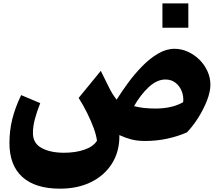

<svg xmlns="http://www.w3.org/2000/svg" viewBox="-20 -816 1293 1130"><path d="M833 13.7Q787.6 13.7 751.7 4.2Q715.8 -5.4 682.6 -21Q684.1 73.2 640.4 144.3Q596.7 215.3 517.6 254.9Q438.5 294.4 332.5 294.4Q188.5 294.4 112.1 226.1Q35.6 157.7 35.6 25.9Q35.6 -47.4 52.2 -114.7Q68.8 -182.1 104.5 -256.3L216.8 -209Q196.3 -157.2 185.1 -114.5Q173.8 -71.8 173.8 -32.7Q173.8 27.8 225.6 55.4Q277.3 83 356.4 83Q425.3 83 477.5 64.7Q529.8 46.4 550.8 12.2Q546.9 -19.5 531.5 -61.8Q516.1 -104 493.2 -150.4Q470.2 -196.8 442.9 -239.7L573.2 -398.9L621.6 -301.3Q631.8 -280.3 642.3 -263.7Q652.8 -247.1 666.5 -229.5Q695.8 -276.4 733.9 -328.4Q772 -380.4 816.7 -426Q861.3 -471.7 909.7 -500.2Q958 -528.8 1006.8 -528.8Q1046.9 -528.8 1084.7 -512Q1122.6 -495.1 1152.6 -465.8Q1182.6 -436.5 1200.4 -398.2Q1218.3 -359.9 1218.3 -317.4Q1218.3 -275.9 1198 -223.9Q1177.7 -171.9 1146 -122.1Q1114.3 -72.3 1080.6 -37.1Q1024.9 -12.7 962.6 0.5Q900.4 13.7 833 13.7ZM1058.1 -214.8Q1061.5 -248.5 1049.6 -279.1Q1037.6 -309.6 1012.9 -328.9Q988.3 -348.1 953.6 -348.1Q903.3 -348.1 855 -303Q806.6 -257.8 769 -191.4Q821.3 -177.2 894.5 -177.2Q993.2 -177.2 1058.1 -214.8ZM936 -795.9H1088.4V-652.8H936Z"/></svg>

Font: Pinar-DS3-FD ExtraBold
Style: Regular
Weight: 800
Designer: Amin Abedi
Version: Version 3.000